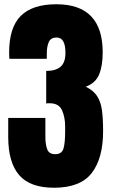

<svg xmlns="http://www.w3.org/2000/svg" viewBox="-20 -881 534 911"><path d="M236.3 9.8Q122.6 9.8 70.8 -50.3Q19 -110.4 19 -231.4V-321.3H195.3V-231Q195.3 -196.8 203.9 -173.1Q212.4 -149.4 242.2 -149.4Q272.5 -149.4 280.8 -175Q289.1 -200.7 289.1 -258.8V-280.3Q289.1 -324.7 274.2 -357.9Q259.3 -391.1 215.8 -391.1Q210.4 -391.1 206.3 -390.9Q202.1 -390.6 199.2 -390.1V-544.4Q243.7 -544.4 267.1 -564.2Q290.5 -584 290.5 -630.4Q290.5 -703.1 248.5 -703.1Q221.2 -703.1 211.7 -681.9Q202.1 -660.6 202.1 -627.9V-602.1H24.4Q23.9 -607.9 23.7 -616.2Q23.4 -624.5 23.4 -632.3Q23.4 -750.5 78.6 -805.7Q133.8 -860.8 247.6 -860.8Q467.3 -860.8 467.3 -632.3Q467.3 -568.8 450.2 -527.6Q433.1 -486.3 386.7 -469.7Q423.3 -452.1 440.9 -424.8Q458.5 -397.5 463.9 -356.9Q469.2 -316.4 469.2 -258.8Q469.2 -129.9 415.3 -60.1Q361.3 9.8 236.3 9.8Z"/></svg>

Font: Anton SC
Style: Regular
Weight: 400
Designer: Vernon Adams
Foundry: Vernon Adams
Version: Version 2.116; ttfautohint (v1.8.4.7-5d5b)